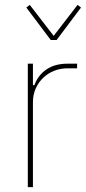

<svg xmlns="http://www.w3.org/2000/svg" viewBox="-20 -767 352 787"><path d="M94 0V-506H115V-418H121Q136 -459 170.5 -482.5Q205 -506 257 -506H296V-487H257Q228 -487 202.5 -477Q177 -467 157.5 -448.5Q138 -430 126.5 -404.5Q115 -379 115 -348V0ZM188 -603 88 -736 102 -747 200 -620 298 -747 312 -736 212 -603Z"/></svg>

Font: IBM Plex Sans Condensed Thin
Style: Regular
Weight: 100
Width: 3
Designer: Mike Abbink, Paul van der Laan, Pieter van Rosmalen
Foundry: Bold Monday
Version: Version 1.3